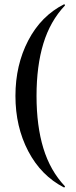

<svg xmlns="http://www.w3.org/2000/svg" viewBox="-20 -745 349 883"><path d="M274 -725Q276 -726 278 -723.5Q280 -721 278 -719Q211 -648 179.5 -545Q148 -442 148 -304Q148 -166 179.5 -63Q211 40 278 111Q280 112 278 115Q276 118 274 117Q169 63 110 -49.5Q51 -162 51 -304Q51 -446 110 -559Q169 -672 274 -725Z"/></svg>

Font: Cormorant Garamond SemiBold
Style: Regular
Weight: 600
Designer: Christian Thalmann (Catharsis Fonts)
Version: Version 3.000